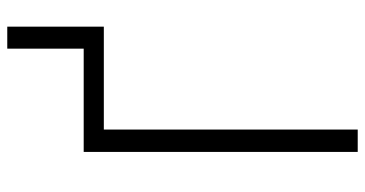

<svg xmlns="http://www.w3.org/2000/svg" viewBox="-252 -728 980 515"><g transform="rotate(-90 237.5 -470.0)"><path d="M88 0V-735H365V-940H424V-681H148V0Z"/></g></svg>

Font: Iosevka QP Light
Style: Regular
Weight: 300
Designer: Belleve Invis
Foundry: Belleve Invis
Version: Version 20.0.0; ttfautohint (v1.8.4)